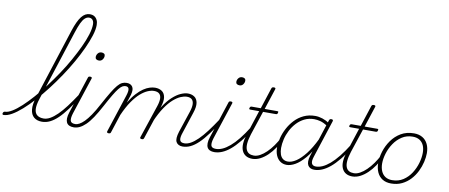

<svg xmlns="http://www.w3.org/2000/svg" viewBox="-260 -1525 4521 1935"><g transform="rotate(10 2000.0 -557.5)"><path d="M-159 17Q-166 17 -168.5 11.5Q-171 6 -169 -0.5Q-167 -7 -162 -12.5Q-157 -18 -148 -18Q-118 -18 -75.5 -44Q-33 -70 16.5 -116Q66 -162 119.5 -222.5Q173 -283 227 -354.5Q281 -426 332 -502Q383 -578 425.5 -654.5Q468 -731 501 -801Q534 -871 553 -932.5Q572 -994 572 -1038Q572 -1047 577 -1052Q582 -1057 590 -1057Q598 -1057 604 -1052Q610 -1047 610 -1038Q610 -992 590.5 -930Q571 -868 537.5 -794.5Q504 -721 459.5 -642.5Q415 -564 362 -485Q309 -406 252 -332Q195 -258 138 -195Q81 -132 26.5 -84Q-28 -36 -75 -9.5Q-122 17 -159 17ZM234 17Q183 17 152 -9.5Q121 -36 115.5 -87.5Q110 -139 135 -213L370 -940Q403 -1041 439.5 -1087.5Q476 -1134 524 -1134Q552 -1134 570.5 -1122.5Q589 -1111 599.5 -1089.5Q610 -1068 610 -1038Q610 -1029 604 -1024Q598 -1019 590 -1019Q582 -1019 577 -1024Q572 -1029 572 -1038Q572 -1058 566 -1071.5Q560 -1085 549 -1092Q538 -1099 523 -1099Q500 -1099 480 -1081Q460 -1063 442 -1025Q424 -987 404 -925L171 -205Q149 -138 152 -97Q155 -56 179.5 -37Q204 -18 245 -18Q254 -18 257 -12.5Q260 -7 258 -0.5Q256 6 249.5 11.5Q243 17 234 17Z M235 17Q226 17 222 11.5Q218 6 219.5 -0.5Q221 -7 228 -12.5Q235 -18 247 -18Q278 -18 312 -37Q346 -56 384.5 -93.5Q423 -131 466 -188Q509 -245 559 -321Q564 -330 571.5 -328.5Q579 -327 582.5 -320.5Q586 -314 581 -304Q527 -221 482 -160Q437 -99 396 -60Q355 -21 315.5 -2Q276 17 235 17Z M559 17Q533 17 514.5 8.5Q496 0 487 -17Q478 -34 478.5 -61Q479 -88 491 -124L614 -500Q616 -508 621 -511.5Q626 -515 637 -515Q646 -515 651 -510.5Q656 -506 653 -499L529 -121Q513 -70 520 -44Q527 -18 569 -18Q578 -18 581.5 -12.5Q585 -7 583.5 -0.5Q582 6 576 11.5Q570 17 559 17ZM693 -690Q677 -690 666.5 -697.5Q656 -705 656 -719Q656 -741 670 -758Q684 -775 707 -775Q722 -775 732.5 -768Q743 -761 743 -746Q743 -725 729.5 -707.5Q716 -690 693 -690Z M560 17Q551 17 547 11.5Q543 6 544.5 -0.5Q546 -7 552.5 -12.5Q559 -18 571 -18Q588 -18 611 -30Q634 -42 661 -69Q688 -96 720 -142.5Q752 -189 789 -259Q833 -340 863.5 -390.5Q894 -441 918 -469Q942 -497 963.5 -507Q985 -517 1010 -517Q1021 -517 1023 -512Q1025 -507 1022.5 -500Q1020 -493 1015 -488Q1010 -483 1005 -483Q988 -483 971.5 -473.5Q955 -464 935 -439Q915 -414 887.5 -368Q860 -322 821 -249Q781 -174 746.5 -122.5Q712 -71 680.5 -41Q649 -11 619.5 3Q590 17 560 17Z M918 15Q908 15 903 11Q898 7 900 -1L1027 -389Q1043 -438 1037.5 -460.5Q1032 -483 1004 -483Q996 -483 992.5 -488Q989 -493 990 -500Q991 -507 996.5 -512Q1002 -517 1010 -517Q1030 -517 1044.5 -510.5Q1059 -504 1068.5 -490.5Q1078 -477 1079 -456.5Q1080 -436 1072 -406L1044 -321Q1079 -379 1114 -417.5Q1149 -456 1182.5 -478.5Q1216 -501 1246 -510Q1276 -519 1300 -519Q1341 -519 1369 -500.5Q1397 -482 1404.5 -441.5Q1412 -401 1390 -336L1279 0Q1276 8 1272 11.5Q1268 15 1257 15Q1247 15 1242 11Q1237 7 1239 0L1353 -340Q1369 -388 1368 -420Q1367 -452 1349 -468.5Q1331 -485 1295 -485Q1266 -485 1231.5 -470.5Q1197 -456 1158.5 -423Q1120 -390 1080 -332.5Q1040 -275 1001 -187L940 0Q938 8 933 11.5Q928 15 918 15ZM1674 17Q1651 17 1634 8.5Q1617 0 1608 -16.5Q1599 -33 1600.5 -59.5Q1602 -86 1614 -124L1686 -340Q1702 -388 1701 -420Q1700 -452 1683 -468.5Q1666 -485 1631 -485Q1603 -485 1568 -470Q1533 -455 1494 -421Q1455 -387 1415 -328Q1375 -269 1336 -179H1319Q1352 -273 1394 -338.5Q1436 -404 1480 -444Q1524 -484 1564.5 -501.5Q1605 -519 1636 -519Q1675 -519 1702.5 -500.5Q1730 -482 1737 -441.5Q1744 -401 1722 -336L1651 -120Q1633 -69 1640 -43.5Q1647 -18 1685 -18Q1692 -18 1694.5 -12.5Q1697 -7 1695.5 -0.5Q1694 6 1688.5 11.5Q1683 17 1674 17Z M1674 17Q1665 17 1661 11.5Q1657 6 1658.5 -0.5Q1660 -7 1667 -12.5Q1674 -18 1686 -18Q1717 -18 1751 -37Q1785 -56 1823.5 -93.5Q1862 -131 1905 -188Q1948 -245 1998 -321Q2003 -330 2010.5 -328.5Q2018 -327 2021.5 -320.5Q2025 -314 2020 -304Q1966 -221 1921 -160Q1876 -99 1835 -60Q1794 -21 1754.5 -2Q1715 17 1674 17Z M1998 17Q1972 17 1953.5 8.5Q1935 0 1926 -17Q1917 -34 1917.5 -61Q1918 -88 1930 -124L2053 -500Q2055 -508 2060 -511.5Q2065 -515 2076 -515Q2085 -515 2090 -510.5Q2095 -506 2092 -499L1968 -121Q1952 -70 1959 -44Q1966 -18 2008 -18Q2017 -18 2020.5 -12.5Q2024 -7 2022.5 -0.5Q2021 6 2015 11.5Q2009 17 1998 17ZM2132 -690Q2116 -690 2105.5 -697.5Q2095 -705 2095 -719Q2095 -741 2109 -758Q2123 -775 2146 -775Q2161 -775 2171.5 -768Q2182 -761 2182 -746Q2182 -725 2168.5 -707.5Q2155 -690 2132 -690Z M1999 17Q1990 17 1986 11.5Q1982 6 1983.5 -0.5Q1985 -7 1992 -12.5Q1999 -18 2011 -18Q2041 -18 2076 -33.5Q2111 -49 2150.5 -82.5Q2190 -116 2233 -169.5Q2276 -223 2323 -299Q2330 -310 2337 -308Q2344 -306 2347 -298Q2350 -290 2343 -281Q2293 -198 2247 -141.5Q2201 -85 2159 -50.5Q2117 -16 2077 0.5Q2037 17 1999 17Z M2389 17Q2349 17 2322 1Q2295 -15 2281.5 -45.5Q2268 -76 2270.5 -119Q2273 -162 2291 -217L2373 -468H2282Q2273 -468 2271 -472.5Q2269 -477 2272 -485Q2275 -493 2279 -496.5Q2283 -500 2293 -500H2384L2454 -715Q2457 -723 2462 -726.5Q2467 -730 2478 -730Q2488 -730 2492.5 -726Q2497 -722 2494 -714L2424 -500H2552Q2563 -500 2564 -496Q2565 -492 2563 -484Q2560 -474 2555.5 -471Q2551 -468 2541 -468H2413L2332 -224Q2314 -167 2311 -128Q2308 -89 2318 -64.5Q2328 -40 2348 -29Q2368 -18 2397 -18Q2405 -18 2408.5 -12.5Q2412 -7 2411.5 -0.5Q2411 6 2405.5 11.5Q2400 17 2389 17Z M2386 17Q2377 17 2373 11.5Q2369 6 2370.5 -0.5Q2372 -7 2379 -12.5Q2386 -18 2398 -18Q2428 -18 2460.5 -36Q2493 -54 2525 -85Q2557 -116 2586.5 -157.5Q2616 -199 2640 -246Q2644 -254 2651 -254Q2658 -254 2663 -248.5Q2668 -243 2665 -235Q2640 -183 2609 -137.5Q2578 -92 2542 -57.5Q2506 -23 2466.5 -3Q2427 17 2386 17Z M2739 17Q2701 17 2673 -2.5Q2645 -22 2629.5 -57.5Q2614 -93 2614 -142Q2614 -185 2627 -236.5Q2640 -288 2666 -337.5Q2692 -387 2731 -428.5Q2770 -470 2822 -494.5Q2874 -519 2939 -519Q2975 -519 3013.5 -506.5Q3052 -494 3082 -472L3071 -441Q3030 -468 2996.5 -476.5Q2963 -485 2934 -485Q2880 -485 2835.5 -463Q2791 -441 2757 -404.5Q2723 -368 2700 -323Q2677 -278 2666 -231Q2655 -184 2655 -142Q2655 -106 2664.5 -77.5Q2674 -49 2694.5 -33.5Q2715 -18 2746 -18Q2784 -18 2829 -47.5Q2874 -77 2922.5 -138.5Q2971 -200 3018 -298L3027 -260Q2977 -158 2925 -97Q2873 -36 2826 -9.5Q2779 17 2739 17ZM3020 17Q2998 17 2981.5 8.5Q2965 0 2956 -16Q2947 -32 2947 -56.5Q2947 -81 2957 -114L3082 -500Q3085 -508 3090 -511.5Q3095 -515 3105 -515Q3117 -515 3120 -509Q3123 -503 3120 -495L2995 -111Q2979 -63 2989.5 -40.5Q3000 -18 3032 -18Q3039 -18 3042 -12.5Q3045 -7 3044 -0.5Q3043 6 3037 11.5Q3031 17 3020 17Z M3022 17Q3013 17 3009 11.5Q3005 6 3006.5 -0.5Q3008 -7 3015 -12.5Q3022 -18 3034 -18Q3064 -18 3099 -33.5Q3134 -49 3173.5 -82.5Q3213 -116 3256 -169.5Q3299 -223 3346 -299Q3353 -310 3360 -308Q3367 -306 3370 -298Q3373 -290 3366 -281Q3316 -198 3270 -141.5Q3224 -85 3182 -50.5Q3140 -16 3100 0.5Q3060 17 3022 17Z M3412 17Q3372 17 3345 1Q3318 -15 3304.5 -45.5Q3291 -76 3293.5 -119Q3296 -162 3314 -217L3396 -468H3305Q3296 -468 3294 -472.5Q3292 -477 3295 -485Q3298 -493 3302 -496.5Q3306 -500 3316 -500H3407L3477 -715Q3480 -723 3485 -726.5Q3490 -730 3501 -730Q3511 -730 3515.5 -726Q3520 -722 3517 -714L3447 -500H3575Q3586 -500 3587 -496Q3588 -492 3586 -484Q3583 -474 3578.5 -471Q3574 -468 3564 -468H3436L3355 -224Q3337 -167 3334 -128Q3331 -89 3341 -64.5Q3351 -40 3371 -29Q3391 -18 3420 -18Q3428 -18 3431.5 -12.5Q3435 -7 3434.5 -0.5Q3434 6 3428.5 11.5Q3423 17 3412 17Z M3409 17Q3400 17 3396 11.5Q3392 6 3393.5 -0.5Q3395 -7 3402 -12.5Q3409 -18 3421 -18Q3451 -18 3483.5 -36Q3516 -54 3548 -85Q3580 -116 3609.5 -157.5Q3639 -199 3663 -246Q3667 -254 3674 -254Q3681 -254 3686 -248.5Q3691 -243 3688 -235Q3663 -183 3632 -137.5Q3601 -92 3565 -57.5Q3529 -23 3489.5 -3Q3450 17 3409 17Z M3808 19Q3755 19 3718.5 -4Q3682 -27 3663.5 -68.5Q3645 -110 3645 -164Q3645 -220 3664 -281.5Q3683 -343 3721.5 -397.5Q3760 -452 3817 -485.5Q3874 -519 3950 -519Q4001 -519 4037 -497.5Q4073 -476 4092 -436.5Q4111 -397 4111 -344Q4111 -302 4099.5 -253Q4088 -204 4064.5 -156Q4041 -108 4004.5 -68.5Q3968 -29 3919 -5Q3870 19 3808 19ZM3812 -16Q3877 -16 3925.5 -48Q3974 -80 4006 -130Q4038 -180 4054 -236Q4070 -292 4070 -340Q4070 -384 4056 -416Q4042 -448 4013.5 -466Q3985 -484 3943 -484Q3881 -484 3833 -453Q3785 -422 3752 -373Q3719 -324 3702 -268.5Q3685 -213 3685 -165Q3685 -121 3699.5 -87Q3714 -53 3742.5 -34.5Q3771 -16 3812 -16Z"/></g></svg>

Font: Playwrite CU Thin
Style: Regular
Weight: 250
Designer: Veronika Burian, José Scaglione
Foundry: TypeTogether
Version: Version 1.002